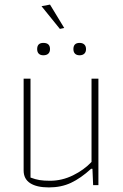

<svg xmlns="http://www.w3.org/2000/svg" viewBox="-20 -807 538 837"><path d="M161 -780 198 -787 260 -685 241 -681ZM142 -593Q142 -620 169 -620Q198 -620 198 -593Q198 -580 190.5 -573Q183 -566 169 -566Q156 -566 149 -573Q142 -580 142 -593ZM300 -593Q300 -620 327 -620Q340 -620 347.5 -613Q355 -606 355 -593Q355 -580 347.5 -573Q340 -566 327 -566Q314 -566 307 -573Q300 -580 300 -593ZM83 -64V-464H113V-33Q134 -25 152.5 -22Q171 -19 198 -19Q250 -19 298 -42.5Q346 -66 379 -101V-464H409V0H386L383 -71H377Q332 -30 289.5 -10Q247 10 193 10Q140 10 111.5 -8.5Q83 -27 83 -64Z"/></svg>

Font: Athiti ExtraLight
Style: Regular
Weight: 250
Version: Version 1.032